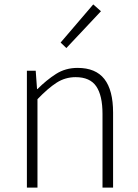

<svg xmlns="http://www.w3.org/2000/svg" viewBox="-20 -851 626 871"><path d="M102 0V-530H142L148 -447H150Q191 -488 234 -515.5Q277 -543 332 -543Q414 -543 453.5 -492.5Q493 -442 493 -340V0H445V-334Q445 -418 416.5 -459.5Q388 -501 323 -501Q276 -501 237 -476Q198 -451 150 -401V0ZM281 -633 255 -658 403 -831 438 -800Z"/></svg>

Font: Noto Sans TC ExtraLight
Style: Regular
Weight: 250
Designer: Ryoko NISHIZUKA  (kana, bopomofo & ideographs); Paul D. Hunt (Latin, Greek & Cyrillic); Sandoll Communications , Soo-you
Foundry: Adobe
Version: Version 2.004-H2;hotconv 1.0.118;makeotfexe 2.5.65603